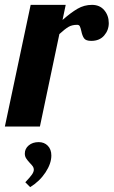

<svg xmlns="http://www.w3.org/2000/svg" viewBox="-58 -520 467 789"><path d="M68 -500 -38 0H106L186 -380C201.3 -394 213.8 -403.8 223.5 -409.5C233.2 -415.2 245 -418 259 -418C264.3 -418 268 -416 270 -412C272 -408 274 -401.7 276 -393C278.7 -379.7 282.5 -369.5 287.5 -362.5C292.5 -355.5 302.3 -352 317 -352C339.7 -352 357.3 -359.3 370 -374C382.7 -388.7 389 -405.7 389 -425C389 -445.7 382.8 -463.3 370.5 -478C358.2 -492.7 341.3 -500 320 -500C298.7 -500 278.8 -494.7 260.5 -484C242.2 -473.3 221.7 -458 199 -438L212 -500ZM46 229 66 249C92 233 113 212.8 129 188.5C145 164.2 153 141 153 119C153 102.3 148.2 89 138.5 79C128.8 69 116.3 64 101 64C84.3 64 70.7 68.5 60 77.5C49.3 86.5 44 97.7 44 111C44 118.3 45.7 124.7 49 130C52.3 135.3 57.3 141.7 64 149C70 155 74.3 160 77 164C79.7 168 81 172.3 81 177C81 183 78.5 189.7 73.5 197C68.5 204.3 59.3 215 46 229Z"/></svg>

Font: DonutKreme
Style: Regular
Weight: 400
Designer: Impallari Type
Foundry: Impallari Type
Version: Version 2.100